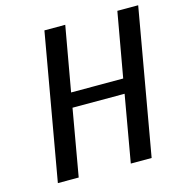

<svg xmlns="http://www.w3.org/2000/svg" viewBox="-104 -795 846 890"><g transform="rotate(-15 319.0 -350.0)"><path d="M538 -700 483 -390H233L288 -700H188L65 0H165L221 -320H471L415 0H515L638 -700Z"/></g></svg>

Font: Scada
Style: Italic
Weight: 400
Designer: Jovanny Lemonad
Foundry: Jovanny Lemonad
Version: Version 3.005